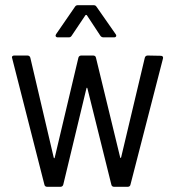

<svg xmlns="http://www.w3.org/2000/svg" viewBox="-20 -720 668 740"><path d="M203 -576H244C249 -576 253 -577 256 -582L309 -661C310 -663 314 -663 315 -661L367 -582C370 -578 374 -576 379 -576H420C425 -576 428 -579 428 -582C428 -584 428 -586 426 -588L352 -694C349 -699 345 -700 340 -700H281C276 -700 272 -699 269 -694L196 -588C192 -582 195 -576 203 -576ZM162 0H213C219 0 223 -4 224 -9L313 -379C314 -383 316 -383 317 -379L409 -9C410 -3 414 0 420 0H472C478 0 482 -3 483 -9L608 -494C610 -500 607 -505 600 -505L549 -506C543 -506 539 -502 538 -497L447 -114C446 -110 444 -110 443 -114L350 -497C349 -503 345 -506 339 -506H293C287 -506 283 -502 282 -497L191 -113C190 -109 188 -109 187 -113L97 -497C96 -502 92 -506 86 -506H35C29 -506 26 -503 26 -499C26 -498 27 -496 27 -495L151 -9C152 -3 156 0 162 0Z"/></svg>

Font: Barlow Semi Condensed
Style: Regular
Weight: 400
Width: 4
Designer: Jeremy Tribby
Foundry: Tribby Type
Version: Version 1.422;hotconv 1.0.109;makeotfexe 2.5.65596